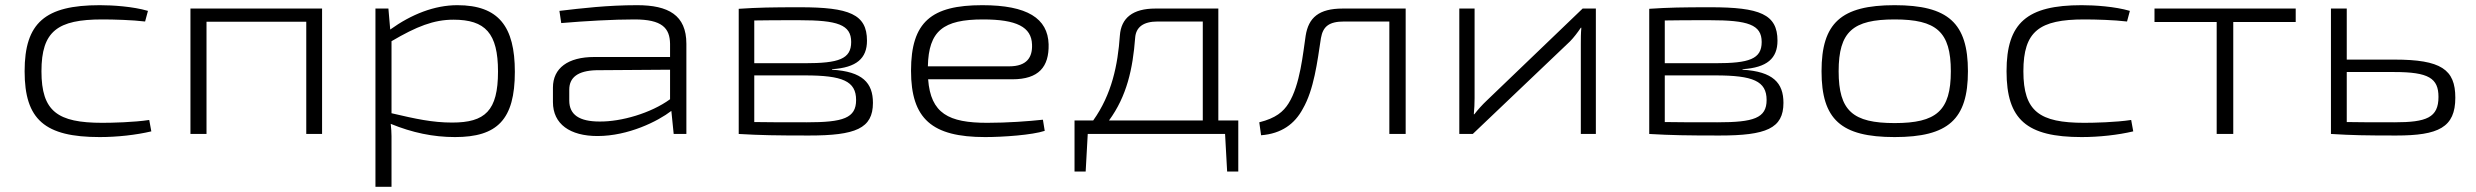

<svg xmlns="http://www.w3.org/2000/svg" viewBox="-20 -517 9554 741"><path d="M365 -497C154 -497 75 -429 75 -242C75 -55 153 12 365 12C432 12 505 4 564 -10L556 -54C497 -45 412 -43 375 -43C202 -43 140 -87 140 -242C140 -397 202 -442 375 -442C418 -442 491 -440 540 -434L551 -475C493 -492 415 -497 365 -497Z M1223 -484H715V0H777V-433H1162V0H1223Z M1745 -497C1657 -497 1568 -462 1486 -403L1479 -484H1429V204H1491V57C1491 22 1492 -5 1488 -39C1571 -5 1652 12 1736 12C1899 12 1967 -55 1967 -240C1967 -414 1905 -497 1745 -497ZM1725 -44C1649 -44 1585 -58 1491 -80V-358C1588 -415 1654 -441 1730 -441C1853 -441 1902 -389 1902 -241C1902 -89 1852 -44 1725 -44Z M2439 -497C2324 -497 2224 -485 2139 -475L2146 -428C2240 -436 2347 -442 2429 -442C2535 -442 2565 -409 2566 -348V-297H2273C2172 -297 2114 -254 2114 -179V-123C2114 -38 2180 8 2286 8C2405 8 2519 -49 2571 -89L2580 0H2629V-348C2629 -459 2559 -497 2439 -497ZM2294 -48C2216 -48 2177 -74 2177 -129V-171C2177 -218 2210 -244 2281 -246L2566 -248V-134C2492 -80 2377 -47 2294 -48Z M3191 -250C3286 -256 3326 -292 3326 -360C3326 -462 3258 -489 3067 -489C2959 -489 2905 -488 2831 -483V0C2916 5 2977 6 3102 6C3282 6 3349 -21 3349 -120C3349 -197 3309 -241 3191 -248ZM3265 -355C3265 -289 3217 -273 3086 -273H2891V-438C2933 -439 2992 -439 3065 -439C3212 -439 3265 -422 3265 -355ZM3094 -45C3009 -45 2937 -45 2891 -46V-226H3086C3232 -226 3284 -204 3284 -131C3284 -61 3234 -45 3094 -45Z M3790 -43C3641 -43 3572 -79 3562 -211H3887C3989 -211 4029 -259 4027 -346C4024 -446 3945 -497 3771 -497C3575 -497 3496 -433 3496 -244C3496 -58 3577 12 3782 12C3852 12 3964 4 4012 -12L4005 -55C3950 -49 3868 -43 3790 -43ZM3774 -442C3903 -442 3961 -413 3963 -345C3965 -297 3944 -261 3875 -261H3561C3564 -398 3620 -442 3774 -442Z M4759 -52H4682V-484H4439C4352 -484 4307 -448 4302 -380C4294 -266 4271 -153 4199 -52H4127V145H4170L4178 0H4708L4716 145H4759ZM4622 -52H4260C4329 -146 4352 -252 4361 -371C4364 -412 4392 -434 4448 -434H4622Z M5405 -484H5162C5070 -484 5030 -449 5019 -379C5009 -314 4998 -189 4953 -118C4933 -86 4904 -61 4840 -45L4847 5C4926 -1 4977 -39 5008 -97C5051 -171 5064 -278 5078 -370C5086 -415 5109 -434 5168 -434H5342V0H5405Z M6139 0V-484H6088L5717 -128C5702 -114 5683 -93 5670 -76H5668C5670 -98 5671 -117 5671 -138V-484H5612V0H5664L6039 -357C6053 -371 6069 -392 6081 -410H6083C6081 -388 6081 -368 6081 -348V0Z M6705 -250C6800 -256 6840 -292 6840 -360C6840 -462 6772 -489 6581 -489C6473 -489 6419 -488 6345 -483V0C6430 5 6491 6 6616 6C6796 6 6863 -21 6863 -120C6863 -197 6823 -241 6705 -248ZM6779 -355C6779 -289 6731 -273 6600 -273H6405V-438C6447 -439 6506 -439 6579 -439C6726 -439 6779 -422 6779 -355ZM6608 -45C6523 -45 6451 -45 6405 -46V-226H6600C6746 -226 6798 -204 6798 -131C6798 -61 6748 -45 6608 -45Z M7292 -497C7085 -497 7010 -428 7010 -242C7010 -56 7085 12 7292 12C7499 12 7575 -56 7575 -242C7575 -428 7499 -497 7292 -497ZM7292 -442C7453 -442 7509 -395 7509 -242C7509 -89 7453 -42 7292 -42C7131 -42 7076 -89 7076 -242C7076 -395 7131 -442 7292 -442Z M8014 -497C7803 -497 7724 -429 7724 -242C7724 -55 7802 12 8014 12C8081 12 8154 4 8213 -10L8205 -54C8146 -45 8061 -43 8024 -43C7851 -43 7789 -87 7789 -242C7789 -397 7851 -442 8024 -442C8067 -442 8140 -440 8189 -434L8200 -475C8142 -492 8064 -497 8014 -497Z M8840 -432V-484H8295V-432H8535V0H8599V-432Z M9037 -287V-484H8976V0H8977C9056 5 9110 6 9228 6C9391 6 9456 -25 9456 -140C9456 -249 9401 -287 9221 -287ZM9221 -45C9144 -45 9080 -45 9037 -46V-239H9221C9353 -239 9391 -215 9391 -143C9391 -63 9345 -45 9221 -45Z"/></svg>

Font: Exo 2 Light Expanded
Style: Regular
Weight: 300
Width: 7
Designer: Natanael Gama
Version: Version 1.001;PS 001.001;hotconv 1.0.70;makeotf.lib2.5.58329